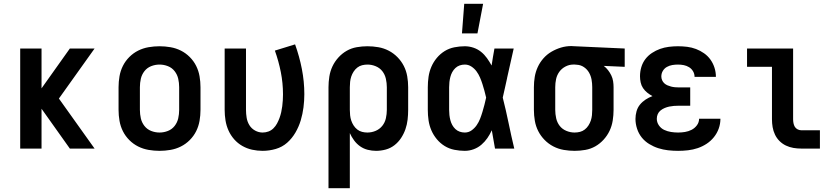

<svg xmlns="http://www.w3.org/2000/svg" viewBox="-20 -787 4440 1017"><path d="M350 0 200 -211V0H87V-530H200V-319L350 -530H481L292 -265L481 0Z M825 12Q796 12 767 7Q738 2 712 -11Q686 -24 665 -45Q644 -66 631 -92Q618 -118 613 -147Q608 -176 608 -205V-325Q608 -354 613 -383Q618 -412 631 -438Q644 -464 665 -485Q686 -506 712 -519Q738 -532 767 -537Q796 -542 825 -542Q854 -542 883 -537Q912 -532 938 -519Q964 -506 985 -485Q1006 -464 1019 -438Q1032 -412 1037 -383Q1042 -354 1042 -325V-205Q1042 -176 1037 -147Q1032 -118 1019 -92Q1006 -66 985 -45Q964 -24 938 -11Q912 2 883 7Q854 12 825 12ZM825 -85Q848 -85 869.5 -93.5Q891 -102 905 -120Q919 -138 924 -160Q929 -182 929 -205V-325Q929 -348 924 -370Q919 -392 905 -410Q891 -428 869.5 -436.5Q848 -445 825 -445Q802 -445 780.5 -436.5Q759 -428 745 -410Q731 -392 726 -370Q721 -348 721 -325V-205Q721 -182 726 -160Q731 -138 745 -120Q759 -102 780.5 -93.5Q802 -85 825 -85Z M1371 12Q1343 12 1315.5 6Q1288 0 1263.5 -14Q1239 -28 1220.5 -49Q1202 -70 1190.5 -95.5Q1179 -121 1174.5 -149Q1170 -177 1170 -205V-530H1283V-205Q1283 -184 1286.5 -163Q1290 -142 1301 -124Q1312 -106 1331 -95.5Q1350 -85 1371 -85Q1387 -85 1402 -90.5Q1417 -96 1428.5 -107.5Q1440 -119 1447.5 -133Q1455 -147 1460.5 -162Q1466 -177 1469.5 -192.5Q1473 -208 1475 -224Q1477 -240 1478 -256Q1479 -272 1479 -287Q1479 -347 1467.5 -405Q1456 -463 1436 -519L1543 -552Q1566 -488 1579 -421.5Q1592 -355 1592 -288Q1592 -253 1587.5 -218Q1583 -183 1573 -149.5Q1563 -116 1545 -85Q1527 -54 1501 -31Q1475 -8 1440.5 2Q1406 12 1371 12Z M1720 210V-325Q1720 -353 1724.5 -381.5Q1729 -410 1741 -435.5Q1753 -461 1772.5 -482.5Q1792 -504 1816.5 -518Q1841 -532 1869.5 -537Q1898 -542 1926 -542Q1955 -542 1984 -537Q2013 -532 2039 -518.5Q2065 -505 2085.5 -484Q2106 -463 2119 -437.5Q2132 -412 2137 -383Q2142 -354 2142 -325V-205Q2142 -179 2139 -153Q2136 -127 2127.5 -102.5Q2119 -78 2104.5 -56Q2090 -34 2069.5 -18Q2049 -2 2023.5 5Q1998 12 1972 12Q1950 12 1928 6.5Q1906 1 1887.5 -12Q1869 -25 1855.5 -43.5Q1842 -62 1833 -82V210ZM1926 -85Q1949 -85 1970 -94Q1991 -103 2005 -120.5Q2019 -138 2024 -160.5Q2029 -183 2029 -205V-325Q2029 -347 2024 -369.5Q2019 -392 2005.5 -409.5Q1992 -427 1970.5 -436Q1949 -445 1927 -445Q1912 -445 1898 -441.5Q1884 -438 1872.5 -429Q1861 -420 1853 -407.5Q1845 -395 1840.5 -381.5Q1836 -368 1834.5 -353.5Q1833 -339 1833 -325V-205Q1833 -191 1834.5 -176.5Q1836 -162 1840.5 -148.5Q1845 -135 1853 -122.5Q1861 -110 1872.5 -101Q1884 -92 1898 -88.5Q1912 -85 1926 -85Z M2442 12Q2415 12 2387 6.5Q2359 1 2335.5 -13.5Q2312 -28 2294 -49.5Q2276 -71 2265 -96.5Q2254 -122 2250 -149.5Q2246 -177 2246 -205V-325Q2246 -353 2250 -380.5Q2254 -408 2265 -433.5Q2276 -459 2294 -480.5Q2312 -502 2335.5 -516.5Q2359 -531 2387 -536.5Q2415 -542 2442 -542Q2465 -542 2487.5 -534.5Q2510 -527 2528 -512.5Q2546 -498 2559.5 -479Q2573 -460 2584 -440Q2587 -462 2591 -484.5Q2595 -507 2599 -530H2701Q2692 -491 2683.5 -452Q2675 -413 2666 -374V-373Q2660 -347 2654.5 -321Q2649 -295 2643 -270Q2660 -203 2674 -135Q2688 -67 2704 0H2602Q2598 -24 2593.5 -48.5Q2589 -73 2585 -97Q2575 -75 2561.5 -55.5Q2548 -36 2530 -20.5Q2512 -5 2489 3.5Q2466 12 2442 12ZM2442 -85Q2462 -85 2478 -96.5Q2494 -108 2505 -124Q2516 -140 2523 -158Q2530 -176 2535.5 -194.5Q2541 -213 2546 -232Q2551 -251 2555 -270Q2551 -288 2546 -306Q2541 -324 2535.5 -341.5Q2530 -359 2522.5 -376.5Q2515 -394 2504 -409Q2493 -424 2477 -434.5Q2461 -445 2442 -445Q2428 -445 2415 -440.5Q2402 -436 2392 -426.5Q2382 -417 2375.5 -405Q2369 -393 2365.5 -379.5Q2362 -366 2360.5 -352.5Q2359 -339 2359 -325V-205Q2359 -191 2360.5 -177.5Q2362 -164 2365.5 -150.5Q2369 -137 2375.5 -125Q2382 -113 2392 -103.5Q2402 -94 2415 -89.5Q2428 -85 2442 -85Z M2427 -610 2439 -767H2539L2509 -610Z M3024 12Q2995 12 2966 7Q2937 2 2911 -11.5Q2885 -25 2864.5 -46Q2844 -67 2831 -92.5Q2818 -118 2813 -147Q2808 -176 2808 -205V-325Q2808 -353 2812.5 -380Q2817 -407 2828.5 -432Q2840 -457 2858.5 -478Q2877 -499 2901 -513Q2925 -527 2951.5 -535Q2978 -543 3006 -543Q3011 -543 3015.5 -542.5Q3020 -542 3025 -542L3289 -530V-433L3178 -438Q3191 -428 3201 -415Q3211 -402 3218 -387.5Q3225 -373 3227.5 -357Q3230 -341 3230 -325V-205Q3230 -177 3225.5 -148.5Q3221 -120 3209 -94.5Q3197 -69 3177.5 -47.5Q3158 -26 3133.5 -12Q3109 2 3080.5 7Q3052 12 3024 12ZM3023 -85Q3038 -85 3052 -88.5Q3066 -92 3077.5 -101Q3089 -110 3097 -122.5Q3105 -135 3109.5 -148.5Q3114 -162 3115.5 -176.5Q3117 -191 3117 -205V-325Q3117 -345 3113.5 -365Q3110 -385 3100 -402.5Q3090 -420 3073 -431.5Q3056 -443 3036 -444L3025 -445H3016Q2995 -445 2975 -434.5Q2955 -424 2942.5 -406.5Q2930 -389 2925.5 -368Q2921 -347 2921 -325V-205Q2921 -183 2926 -160.5Q2931 -138 2944.5 -120.5Q2958 -103 2979.5 -94Q3001 -85 3023 -85Z M3572 12Q3545 12 3518.5 9Q3492 6 3467 -2Q3442 -10 3419 -24Q3396 -38 3379.5 -58.5Q3363 -79 3354.5 -105Q3346 -131 3346 -157Q3346 -177 3351.5 -197Q3357 -217 3369.5 -232.5Q3382 -248 3399.5 -259.5Q3417 -271 3436 -278Q3421 -286 3408 -296.5Q3395 -307 3386 -320.5Q3377 -334 3373.5 -350.5Q3370 -367 3370 -383Q3370 -408 3377 -431.5Q3384 -455 3398.5 -474Q3413 -493 3433.5 -506.5Q3454 -520 3476.5 -528Q3499 -536 3523 -539Q3547 -542 3571 -542Q3596 -542 3620 -539Q3644 -536 3666.5 -527.5Q3689 -519 3709 -505Q3729 -491 3743 -471.5Q3757 -452 3764.5 -428.5Q3772 -405 3772 -381V-380H3659Q3659 -396 3651 -409.5Q3643 -423 3630 -431Q3617 -439 3602 -442Q3587 -445 3571 -445Q3556 -445 3541 -442.5Q3526 -440 3512.5 -432.5Q3499 -425 3491 -411.5Q3483 -398 3483 -382Q3483 -372 3487 -362.5Q3491 -353 3498.5 -346Q3506 -339 3515.5 -335Q3525 -331 3534.5 -328.5Q3544 -326 3554.5 -325Q3565 -324 3575 -324H3636V-227H3575Q3562 -227 3549.5 -226Q3537 -225 3525 -222.5Q3513 -220 3501 -215Q3489 -210 3479 -202Q3469 -194 3464 -182.5Q3459 -171 3459 -158Q3459 -139 3470 -123Q3481 -107 3498 -99Q3515 -91 3534 -88Q3553 -85 3572 -85Q3590 -85 3608.5 -88Q3627 -91 3643.5 -99.5Q3660 -108 3671.5 -123.5Q3683 -139 3683 -158H3796Q3796 -131 3787 -106Q3778 -81 3761.5 -60.5Q3745 -40 3723 -25.5Q3701 -11 3676 -2.5Q3651 6 3624.5 9Q3598 12 3572 12Z M4323 0H4224Q4203 0 4182.5 -3.5Q4162 -7 4143 -16Q4124 -25 4109 -40Q4094 -55 4085 -74Q4076 -93 4072.5 -113.5Q4069 -134 4069 -155V-433H3937V-530H4181V-155Q4181 -145 4183 -134.5Q4185 -124 4190 -115.5Q4195 -107 4204.5 -102Q4214 -97 4224 -97H4323Z"/></svg>

Font: Lode Term
Style: Bold
Weight: 700
Monospace: yes
Designer: Belleve Invis
Foundry: Belleve Invis
Version: Version 29.2.0